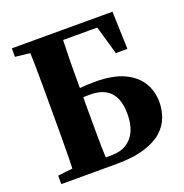

<svg xmlns="http://www.w3.org/2000/svg" viewBox="-120 -765 838 873"><g transform="rotate(-20 299.0 -328.5)"><path d="M30 0V-41L159 -56H197L198 0ZM100 0Q102 -47 103 -99Q104 -151 104 -205.5Q104 -260 104 -312V-347Q104 -399 104 -452.5Q104 -506 103 -558.5Q102 -611 100 -657H263Q262 -611 260.5 -559.5Q259 -508 259 -457Q259 -406 259 -359V-313Q259 -261 259 -206.5Q259 -152 260 -99.5Q261 -47 263 0ZM181 0V-45H291Q333 -45 362.5 -63.5Q392 -82 407 -115.5Q422 -149 422 -197Q422 -244 408 -275Q394 -306 365 -322Q336 -338 292 -338Q262 -338 234.5 -335Q207 -332 181 -326V-372Q217 -377 254.5 -381Q292 -385 333 -385Q419 -385 472.5 -360Q526 -335 551.5 -293Q577 -251 577 -199Q577 -162 564 -126Q551 -90 519.5 -62Q488 -34 433 -17Q378 0 294 0ZM30 -616V-657H197V-601H159ZM467 -475 416 -652 476 -613H182V-657H517L523 -475Z"/></g></svg>

Font: Source Serif 4 36pt
Style: Bold
Weight: 700
Designer: Frank Grießhammer
Foundry: Adobe Systems Incorporated
Version: Version 4.004;hotconv 1.0.116;makeotfexe 2.5.65601